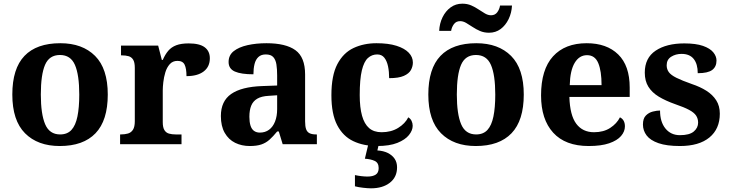

<svg xmlns="http://www.w3.org/2000/svg" viewBox="-20 -784 3974 1044"><path d="M305 10Q185 10 116 -59.5Q47 -129 47 -270Q47 -411 113 -480Q179 -549 308 -549Q428 -549 497 -480Q566 -411 566 -270Q566 -129 499.5 -59.5Q433 10 305 10ZM307 -53Q346 -53 368.5 -77.5Q391 -102 401 -150.5Q411 -199 411 -270Q411 -377 387.5 -431Q364 -485 306 -485Q248 -485 225 -431.5Q202 -378 202 -270Q202 -164 225.5 -108.5Q249 -53 307 -53Z M633 0V-53H636Q659 -53 676 -58Q693 -63 703 -78.5Q713 -94 713 -125V-415Q713 -445 704 -459.5Q695 -474 679 -478.5Q663 -483 641 -483H638V-536H840L860 -458H865Q878 -488 895 -508Q912 -528 938.5 -538Q965 -548 1006 -548Q1065 -548 1093 -527Q1121 -506 1121 -467Q1121 -421 1087.5 -395.5Q1054 -370 994 -370Q994 -411 984 -432Q974 -453 945 -453Q919 -453 903 -435Q887 -417 879 -390.5Q871 -364 868 -337Q865 -310 865 -293V-120Q865 -91 874 -76.5Q883 -62 899 -57.5Q915 -53 935 -53H967V0Z M1338 10Q1294 10 1258.5 -7.5Q1223 -25 1202 -61.5Q1181 -98 1181 -153Q1181 -234 1237 -273Q1293 -312 1405 -316L1487 -319V-374Q1487 -408 1483 -433.5Q1479 -459 1466 -473.5Q1453 -488 1425 -488Q1400 -488 1385 -474Q1370 -460 1364 -435.5Q1358 -411 1358 -380Q1291 -380 1257 -395Q1223 -410 1223 -447Q1223 -484 1251 -506Q1279 -528 1326 -538.5Q1373 -549 1429 -549Q1534 -549 1586.5 -511Q1639 -473 1639 -379V-124Q1639 -97 1644.5 -81.5Q1650 -66 1663.5 -59.5Q1677 -53 1699 -53H1703V0H1517L1496 -69H1487Q1465 -42 1445.5 -24.5Q1426 -7 1401 1.5Q1376 10 1338 10ZM1393 -63Q1422 -63 1443 -78.5Q1464 -94 1475.5 -123Q1487 -152 1487 -191V-266L1442 -263Q1402 -261 1379 -247.5Q1356 -234 1346 -209.5Q1336 -185 1336 -149Q1336 -121 1342 -101.5Q1348 -82 1361 -72.5Q1374 -63 1393 -63Z M2030 10Q1957 10 1901 -16.5Q1845 -43 1813.5 -103.5Q1782 -164 1782 -266Q1782 -374 1814.5 -435.5Q1847 -497 1902.5 -523Q1958 -549 2027 -549Q2092 -549 2136 -535Q2180 -521 2202.5 -497.5Q2225 -474 2225 -444Q2225 -423 2214.5 -403.5Q2204 -384 2176 -371.5Q2148 -359 2096 -359Q2096 -394 2090 -423Q2084 -452 2070 -470Q2056 -488 2031 -488Q2002 -488 1980.5 -468.5Q1959 -449 1947.5 -401Q1936 -353 1936 -267Q1936 -200 1948.5 -155Q1961 -110 1987 -87.5Q2013 -65 2055 -65Q2107 -65 2145 -88.5Q2183 -112 2200 -146Q2212 -139 2218 -126.5Q2224 -114 2224 -100Q2224 -75 2203.5 -49.5Q2183 -24 2140.5 -7Q2098 10 2030 10ZM1997 240Q1981 240 1954.5 237Q1928 234 1910 229V168Q1928 172 1946.5 174Q1965 176 1978 176Q2007 176 2023 165.5Q2039 155 2039 130Q2039 101 2017.5 91Q1996 81 1964 79L1985 -9H2042L2032 34Q2065 36 2089 48Q2113 60 2126 79.5Q2139 99 2139 126Q2139 179 2100 209.5Q2061 240 1997 240Z M2567 10Q2447 10 2378 -59.5Q2309 -129 2309 -270Q2309 -411 2375 -480Q2441 -549 2570 -549Q2690 -549 2759 -480Q2828 -411 2828 -270Q2828 -129 2761.5 -59.5Q2695 10 2567 10ZM2569 -53Q2608 -53 2630.5 -77.5Q2653 -102 2663 -150.5Q2673 -199 2673 -270Q2673 -377 2649.5 -431Q2626 -485 2568 -485Q2510 -485 2487 -431.5Q2464 -378 2464 -270Q2464 -164 2487.5 -108.5Q2511 -53 2569 -53ZM2639 -606Q2612 -606 2590 -615.5Q2568 -625 2549.5 -637.5Q2531 -650 2514.5 -659.5Q2498 -669 2482 -669Q2460 -669 2448 -652.5Q2436 -636 2433 -616H2368Q2370 -657 2386.5 -690.5Q2403 -724 2430.5 -744Q2458 -764 2494 -764Q2521 -764 2542.5 -754.5Q2564 -745 2582.5 -732.5Q2601 -720 2617.5 -710.5Q2634 -701 2650 -701Q2672 -701 2684 -717.5Q2696 -734 2699 -754H2764Q2762 -714 2745.5 -680Q2729 -646 2702 -626Q2675 -606 2639 -606Z M3181 10Q3054 10 2988 -62.5Q2922 -135 2922 -265Q2922 -406 2987 -477.5Q3052 -549 3170 -549Q3279 -549 3341.5 -488Q3404 -427 3404 -308V-257H3076Q3079 -157 3113.5 -111Q3148 -65 3210 -65Q3262 -65 3298 -88.5Q3334 -112 3351 -146Q3365 -139 3371.5 -126.5Q3378 -114 3378 -97Q3378 -69 3357 -44.5Q3336 -20 3292.5 -5Q3249 10 3181 10ZM3251 -321Q3251 -398 3233 -441Q3215 -484 3172 -484Q3130 -484 3105 -442.5Q3080 -401 3078 -321Z M3677 10Q3605 10 3560.5 -5.5Q3516 -21 3496 -47.5Q3476 -74 3476 -107Q3476 -140 3492 -156Q3508 -172 3530 -177.5Q3552 -183 3569 -183Q3569 -121 3598.5 -85Q3628 -49 3677 -49Q3729 -49 3752.5 -69Q3776 -89 3776 -117Q3776 -139 3765 -155.5Q3754 -172 3727 -186.5Q3700 -201 3653 -217Q3599 -236 3562 -258.5Q3525 -281 3505.5 -312.5Q3486 -344 3486 -389Q3486 -469 3545 -508.5Q3604 -548 3701 -548Q3764 -548 3802.5 -534.5Q3841 -521 3858.5 -499.5Q3876 -478 3876 -455Q3876 -421 3852.5 -403.5Q3829 -386 3774 -386Q3774 -436 3752 -463.5Q3730 -491 3686 -491Q3654 -491 3629.5 -475.5Q3605 -460 3605 -429Q3605 -408 3616.5 -392Q3628 -376 3658 -361Q3688 -346 3742 -327Q3787 -312 3821 -290.5Q3855 -269 3874.5 -238.5Q3894 -208 3894 -166Q3894 -83 3837.5 -36.5Q3781 10 3677 10Z"/></svg>

Font: Noto Serif Kannada
Style: Bold
Weight: 700
Version: Version 2.003